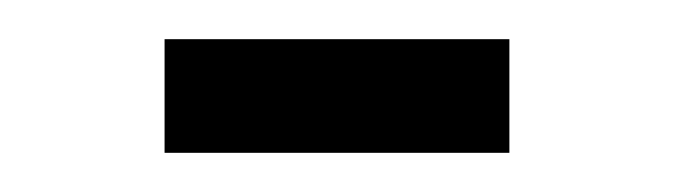

<svg xmlns="http://www.w3.org/2000/svg" viewBox="-20 -262 344 98"><path d="M64 -184V-242H240V-184Z"/></svg>

Font: Bellefair
Style: Regular
Weight: 400
Designer: Nick Shinn, Liron Lavi Turkenic
Foundry: Shinntype
Version: Version 1.003;PS 001.003;hotconv 1.0.88;makeotf.lib2.5.64775